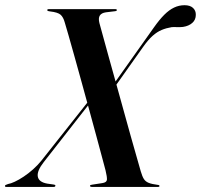

<svg xmlns="http://www.w3.org/2000/svg" viewBox="-60 -736 792 756"><path d="M298.5 -350.5 303 -341.5 112.5 -98Q85 -63 88.8 -41Q92.5 -19 126 -13L150.5 -9.5Q154.5 -9 156.5 -8Q158.5 -7 158 -4.5Q158 -2.5 156.2 -1.2Q154.5 0 150.5 0H-35Q-38.5 0 -39.5 -1Q-40.5 -2 -40.5 -3.5Q-40.5 -6.5 -37.5 -7.8Q-34.5 -9 -28 -11.5Q-18 -13 -1.8 -20.5Q14.5 -28 33.2 -40.5Q52 -53 70.2 -69.2Q88.5 -85.5 103 -103.5ZM331.5 -645Q336 -629 345.5 -594Q355 -559 368.2 -511.5Q381.5 -464 396.5 -410Q411.5 -356 426.5 -301.8Q441.5 -247.5 455 -199.2Q468.5 -151 479 -114.8Q489.5 -78.5 494.5 -60.5Q500 -41.5 506.5 -31.2Q513 -21 525.5 -16Q538 -11 561.5 -8Q568 -7.5 568 -3.5Q568 -2 566.5 -1Q565 0 562 0H303Q298.5 0 296.5 -1Q294.5 -2 294.5 -4Q294.5 -6.5 296.5 -7.5Q298.5 -8.5 303.5 -9L342.5 -15Q360 -17.5 361 -28.2Q362 -39 355.5 -65.5Q351.5 -79.5 342.5 -114.2Q333.5 -149 320.2 -197.2Q307 -245.5 292.2 -300Q277.5 -354.5 262.2 -409.5Q247 -464.5 233.5 -513Q220 -561.5 209.8 -597Q199.5 -632.5 195 -647.5Q189.5 -668 178.8 -677.8Q168 -687.5 137.5 -691Q130 -692 128 -693.2Q126 -694.5 126 -696.5Q126 -698 127.5 -699Q129 -700 132 -700H394.5Q397.5 -700 398.8 -699Q400 -698 400 -696.5Q400 -694.5 398.8 -693.5Q397.5 -692.5 394 -692L357 -687.5Q339.5 -685 333 -674.8Q326.5 -664.5 331.5 -645ZM369.5 -362 360.5 -366.5 546 -628Q567.5 -658.5 586.8 -677.8Q606 -697 625.5 -706.2Q645 -715.5 666.5 -715.5Q688.5 -715.5 700 -704.8Q711.5 -694 711 -677.5Q711 -658 697.2 -645.8Q683.5 -633.5 660.5 -630Q646 -628.5 635.8 -629.2Q625.5 -630 615.5 -629Q594.5 -625.5 576.5 -618Q558.5 -610.5 541 -595Q523.5 -579.5 503 -550.5Z"/></svg>

Font: Fraunces 120pt SemiBold
Style: Italic
Weight: 600
Italic angle: -16°
Version: Version 1.000;[b76b70a41]